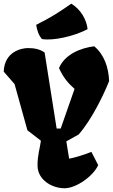

<svg xmlns="http://www.w3.org/2000/svg" viewBox="-20 -1006 610 1036"><path d="M182.6 -111.3C183.6 -35.6 259.8 9.8 328.6 9.8C392.6 9.8 484.9 -57.6 509.8 -115.2L473.1 -186.5C441.4 -173.3 379.9 -153.8 353 -149.9L337.9 -243.2L404.3 -280.3C475.6 -360.8 542.5 -501 568.8 -568.8C565.9 -643.1 541.5 -712.4 488.3 -756.3C418 -747.6 330.1 -714.4 298.3 -638.7C322.8 -585 349.6 -555.2 382.3 -526.4L307.6 -312.5H285.6L220.7 -722.7C194.8 -740.7 164.6 -747.1 129.4 -746.6C98.1 -746.1 4.4 -729.5 0 -619.6L58.6 -552.2L127.9 -303.2L200.7 -246.6C195.8 -206.5 181.6 -167.5 182.6 -111.3ZM206.5 -795.4C266.1 -784.7 379.9 -810.1 452.6 -848.6C447.8 -897.9 417 -954.6 364.7 -986.3C301.8 -942.4 258.8 -913.6 175.3 -872.1C179.7 -840.8 189.9 -813.5 206.5 -795.4Z"/></svg>

Font: Fruktur
Style: Regular
Weight: 400
Designer: Viktoriya Grabowska
Foundry: Viktoriya Grabowska
Version: Version 1.002